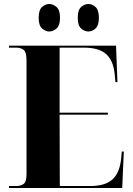

<svg xmlns="http://www.w3.org/2000/svg" viewBox="-20 -943 668 963"><path d="M25 0H593L601 -183H591L588 -151Q581 -77 544.5 -43.5Q508 -10 433 -10H280L279 -368H521V-378H279V-704H402Q476 -704 512 -672Q548 -640 555 -573L559 -531H569L562 -714H25V-704H62Q84 -704 98.5 -693Q113 -682 113 -639V-70Q113 -30 98 -20Q83 -10 62 -10H25ZM424 -785Q442 -785 459 -800Q476 -815 476 -854Q476 -893 459 -908Q442 -923 424 -923Q404 -923 387 -908Q370 -893 370 -854Q370 -815 387 -800Q404 -785 424 -785ZM227 -785Q246 -785 263.5 -800Q281 -815 281 -854Q281 -893 263.5 -908Q246 -923 227 -923Q208 -923 191 -908Q174 -893 174 -854Q174 -815 191 -800Q208 -785 227 -785Z"/></svg>

Font: Noto Serif Display SemiCondensed Extra
Style: Regular
Weight: 800
Width: 4
Designer: Monotype Design Team
Foundry: Monotype Imaging Inc.
Version: Version 1.900